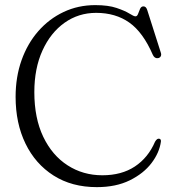

<svg xmlns="http://www.w3.org/2000/svg" viewBox="-20 -734 694 769"><path d="M624.5 -167Q618.5 -122.5 586.8 -80.8Q555 -39 499.8 -11.8Q444.5 15.5 368 15.5Q267.5 15.5 194.5 -31Q121.5 -77.5 82 -159Q42.5 -240.5 42.5 -346Q42.5 -425.5 66.2 -492.5Q90 -559.5 133.2 -609Q176.5 -658.5 234.8 -686Q293 -713.5 361.5 -713.5Q413.5 -713.5 446.8 -702.2Q480 -691 498 -679.8Q516 -668.5 522.5 -668.5Q529.5 -668.5 533 -678.5Q536.5 -688.5 541 -698.5Q545.5 -708.5 554.5 -708.5Q565.5 -708.5 570 -693L624.5 -522Q627 -514 623.5 -508Q620 -502 612 -501Q599 -499.5 592 -514.5Q553 -604.5 498 -643.5Q443 -682.5 365 -682.5Q294.5 -682.5 238.5 -642.8Q182.5 -603 150 -531.5Q117.5 -460 117.5 -365Q117.5 -261 153.2 -186.2Q189 -111.5 250.8 -71.8Q312.5 -32 390 -32Q467 -32 520.2 -67.2Q573.5 -102.5 601 -166.5Q609 -180 617 -178.5Q625.5 -177.5 624.5 -167Z"/></svg>

Font: Fraunces 72pt Soft Light
Style: Regular
Weight: 300
Version: Version 1.000;[b76b70a41]